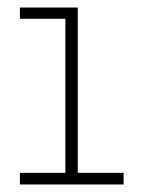

<svg xmlns="http://www.w3.org/2000/svg" viewBox="-20 -491 376 511"><path d="M154 0V-471H187V0ZM33 0V-31H309V0ZM33 -441V-471H187V-441Z"/></svg>

Font: BioRhyme ExtraLight
Style: Regular
Weight: 250
Designer: Aoife Mooney
Foundry: Aoife Mooney Type
Version: Version 1.600;gftools[0.9.33]